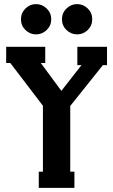

<svg xmlns="http://www.w3.org/2000/svg" viewBox="-20 -906 546 926"><path d="M205.1 -761.2Q183.1 -740.2 153.8 -740.2Q124.5 -740.2 102.8 -761.2Q81.1 -782.2 81.1 -813Q81.1 -843.8 102.8 -865Q124.5 -886.2 153.8 -886.2Q183.1 -886.2 205.1 -865Q227.1 -843.8 227.1 -813Q227.1 -782.2 205.1 -761.2ZM403.1 -761.2Q381.3 -740.2 352.1 -740.2Q322.8 -740.2 300.8 -761.2Q278.8 -782.2 278.8 -813Q278.8 -843.8 300.8 -865Q322.8 -886.2 352.1 -886.2Q381.3 -886.2 403.1 -865Q424.8 -843.8 424.8 -813Q424.8 -782.2 403.1 -761.2ZM496.1 -680.2V-591.8H476.1L318.8 -395V-78.1H338.9V0H167V-78.1H187V-396L29.8 -602.1H9.8V-680.2H198.2V-602.1H176.8L275.9 -467.8L373 -591.8H353V-680.2Z"/></svg>

Font: Margherita Black
Style: Regular
Weight: 900
Designer: James Puckett
Foundry: Dunwich Type Founders
Version: Version 1.008;hotconv 1.0.109;makeotfexe 2.5.65596